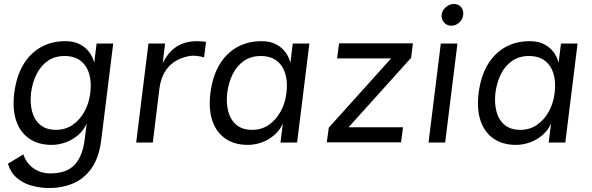

<svg xmlns="http://www.w3.org/2000/svg" viewBox="-20 -720 2993 970"><path d="M408 -17 418 -96Q403 -62 374.5 -37.5Q346 -13 311 -0.5Q276 12 241 12Q174 12 128 -19.5Q82 -51 62 -109.5Q42 -168 52 -250Q63 -335 97.5 -393Q132 -451 186.5 -481.5Q241 -512 310 -512Q354 -512 384 -496Q414 -480 432 -455Q450 -430 456 -402L468 -500H552L492 -17Q481 77 441.5 131.5Q402 186 345 208.5Q288 231 222 230Q179 229 137 217Q95 205 64 178Q33 151 20 107L98 60Q107 88 126.5 110Q146 132 173.5 144Q201 156 234 156Q317 156 357.5 112Q398 68 408 -17ZM263 -64Q311 -64 347.5 -89.5Q384 -115 407 -157Q430 -199 436 -250Q443 -305 430.5 -347Q418 -389 387 -413Q356 -437 306 -437Q257 -437 221.5 -412.5Q186 -388 165 -346Q144 -304 137 -252Q131 -200 142 -157.5Q153 -115 183 -89.5Q213 -64 263 -64Z M668 0 730 -500H814L802 -401Q812 -421 826 -440.5Q840 -460 861 -476.5Q882 -493 910.5 -502.5Q939 -512 978 -512Q986 -512 1000 -511Q1014 -510 1021 -508L1011 -430Q997 -435 974 -437.5Q951 -440 932 -436Q891 -428 860 -407Q829 -386 810 -352Q791 -318 785 -270L752 0Z M1232 12Q1165 12 1119 -19.5Q1073 -51 1053 -109.5Q1033 -168 1043 -250Q1054 -335 1088.5 -393Q1123 -451 1177.5 -481.5Q1232 -512 1301 -512Q1345 -512 1375 -496Q1405 -480 1423 -455Q1441 -430 1447 -402L1459 -500H1543L1481 0H1397L1409 -96Q1394 -62 1365.5 -37.5Q1337 -13 1302 -0.5Q1267 12 1232 12ZM1254 -64Q1302 -64 1338.5 -89.5Q1375 -115 1398 -157Q1421 -199 1427 -250Q1434 -305 1421.5 -347Q1409 -389 1378 -413Q1347 -437 1297 -437Q1248 -437 1212.5 -412.5Q1177 -388 1156 -346Q1135 -304 1128 -252Q1122 -200 1133 -157.5Q1144 -115 1174 -89.5Q1204 -64 1254 -64Z M1631 -1 1641 -75 1956 -425H1683L1693 -501H2066L2057 -428L1741 -77H2016L2006 -1Z M2260 -590Q2238 -590 2223.5 -606.5Q2209 -623 2211 -645Q2214 -668 2232.5 -684Q2251 -700 2273 -700Q2296 -700 2309.5 -684Q2323 -668 2320 -645Q2318 -623 2300.5 -606.5Q2283 -590 2260 -590ZM2145 0 2207 -500H2291L2229 0Z M2587 12Q2520 12 2474 -19.5Q2428 -51 2408 -109.5Q2388 -168 2398 -250Q2409 -335 2443.5 -393Q2478 -451 2532.5 -481.5Q2587 -512 2656 -512Q2700 -512 2730 -496Q2760 -480 2778 -455Q2796 -430 2802 -402L2814 -500H2898L2836 0H2752L2764 -96Q2749 -62 2720.5 -37.5Q2692 -13 2657 -0.5Q2622 12 2587 12ZM2609 -64Q2657 -64 2693.5 -89.5Q2730 -115 2753 -157Q2776 -199 2782 -250Q2789 -305 2776.5 -347Q2764 -389 2733 -413Q2702 -437 2652 -437Q2603 -437 2567.5 -412.5Q2532 -388 2511 -346Q2490 -304 2483 -252Q2477 -200 2488 -157.5Q2499 -115 2529 -89.5Q2559 -64 2609 -64Z"/></svg>

Font: Inclusive Sans
Style: Italic
Weight: 400
Italic angle: -7°
Designer: Olivia King
Foundry: Olivia King
Version: Version 2.004